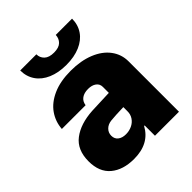

<svg xmlns="http://www.w3.org/2000/svg" viewBox="-202 -844 977 977"><g transform="rotate(-45 286.0 -355.5)"><path d="M219.7 -315.4 343.8 -320.3V-363.3Q343.8 -384.8 327.1 -397Q310.5 -409.2 283.2 -409.2Q254.4 -409.2 236.8 -396.5Q219.2 -383.8 215.8 -359.4H44.9Q48.3 -409.2 76.4 -449.5Q104.5 -489.7 157.7 -513.4Q210.9 -537.1 286.1 -537.1Q358.9 -537.1 413.8 -514.9Q468.8 -492.7 498.5 -452.9Q528.3 -413.1 528.3 -362.3V0H355.5V-74.2H351.6Q306.6 8.8 197.3 8.8Q118.2 8.8 71.3 -30.5Q24.4 -69.8 24.4 -146.5Q24.4 -229 77.6 -269.5Q130.9 -310.1 219.7 -315.4ZM256.8 -109.4Q280.3 -109.4 300.5 -118.9Q320.8 -128.4 333 -146.5Q345.2 -164.6 344.7 -188.5V-216.8Q286.6 -215.3 252.9 -211.9Q228 -209 213.1 -193.8Q198.2 -178.7 198.2 -157.2Q198.2 -134.3 214.4 -121.8Q230.5 -109.4 256.8 -109.4ZM292 -573.2Q235.4 -573.2 193.1 -591.3Q150.9 -609.4 128.2 -642.6Q105.5 -675.8 105.5 -719.7H221.7Q221.7 -695.3 239 -678.7Q256.3 -662.1 292 -662.1Q327.1 -662.1 343.8 -678.5Q360.4 -694.8 361.3 -719.7H478.5Q478.5 -675.8 455.8 -642.6Q433.1 -609.4 390.9 -591.3Q348.6 -573.2 292 -573.2Z"/></g></svg>

Font: Pretendard GOV Black
Style: Regular
Weight: 900
Designer: Base glyphs from Inter by Rasmus Andersson; Hangeul glyphs from Noto Sans CJK(Source Han Sans) by Jang Soo-young and Kan
Foundry: Kil Hyung-jin
Version: Version 1.309